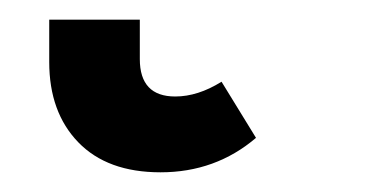

<svg xmlns="http://www.w3.org/2000/svg" viewBox="-20 21 371 195"><path d="M143 196Q89 196 59.5 165.5Q30 135 30 84V41H122V81Q122 119 158 119Q181 119 205 104L240 161Q199 196 143 196Z"/></svg>

Font: Fira Sans Condensed Medium
Style: Regular
Weight: 500
Width: 3
Designer: Carrois Corporate & Edenspiekermann AG
Foundry: Carrois Corporate GbR & Edenspiekermann AG
Version: Version 4.203;PS 004.203;hotconv 1.0.88;makeotf.lib2.5.64775